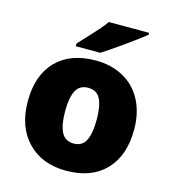

<svg xmlns="http://www.w3.org/2000/svg" viewBox="-114 -860 865 963"><g transform="rotate(15 318.5 -378.0)"><path d="M594.2 -277.8Q594.2 -142.1 521.2 -66.2Q448.2 9.8 316.9 9.8Q190.9 9.8 116.5 -67.9Q42 -145.5 42 -277.8Q42 -413.1 115 -488Q188 -563 319.8 -563Q401.4 -563 463.9 -528.3Q526.4 -493.7 560.3 -429Q594.2 -364.3 594.2 -277.8ZM235.8 -277.8Q235.8 -206.5 254.9 -169.2Q273.9 -131.8 318.8 -131.8Q363.3 -131.8 381.6 -169.2Q399.9 -206.5 399.9 -277.8Q399.9 -348.6 381.3 -384.8Q362.8 -420.9 317.9 -420.9Q273.9 -420.9 254.9 -385Q235.8 -349.1 235.8 -277.8ZM203.1 -606V-620.1Q278.3 -700.7 298.6 -724.1Q318.8 -747.6 332 -766.1H541V-755.9Q502 -724.6 433.6 -676.3Q365.2 -627.9 330.1 -606Z"/></g></svg>

Font: OpenSansExtrabold
Style: Regular
Weight: 800
Foundry: Ascender Corporation
Version: Version 1.10